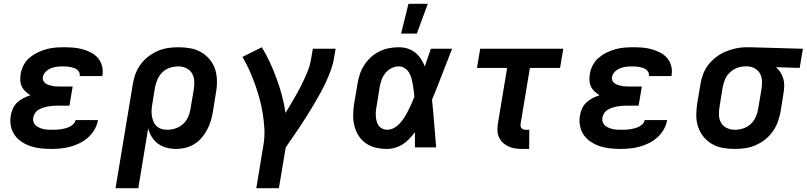

<svg xmlns="http://www.w3.org/2000/svg" viewBox="-20 -777 4252 1012"><path d="M250 8Q222 8 194.5 5Q167 2 141.5 -6.5Q116 -15 94 -29.5Q72 -44 57 -65.5Q42 -87 37 -114Q32 -141 37 -169Q40 -188 48.5 -206Q57 -224 71.5 -237.5Q86 -251 104 -260Q122 -269 140 -275Q127 -283 114.5 -294.5Q102 -306 95 -320.5Q88 -335 87 -352.5Q86 -370 89 -388Q93 -411 104.5 -433.5Q116 -456 135.5 -472.5Q155 -489 177.5 -500Q200 -511 223.5 -517.5Q247 -524 270.5 -526Q294 -528 317 -528Q343 -528 367.5 -526Q392 -524 415 -517.5Q438 -511 459.5 -500Q481 -489 496 -471.5Q511 -454 517.5 -430.5Q524 -407 520 -382L519 -376H400V-377Q402 -387 397.5 -396Q393 -405 385.5 -410.5Q378 -416 369 -419Q360 -422 349.5 -424Q339 -426 329 -426.5Q319 -427 309 -427Q294 -427 278.5 -425Q263 -423 248 -417Q233 -411 221 -399Q209 -387 206 -372Q204 -361 208 -352Q212 -343 220 -337.5Q228 -332 237.5 -329Q247 -326 256.5 -324Q266 -322 276.5 -321.5Q287 -321 297 -321H363L346 -220H280Q268 -220 255.5 -219Q243 -218 230.5 -215.5Q218 -213 206 -209Q194 -205 182.5 -198Q171 -191 164 -179.5Q157 -168 155 -156Q153 -144 157 -133Q161 -122 169.5 -115Q178 -108 188.5 -103.5Q199 -99 210.5 -96.5Q222 -94 234 -93.5Q246 -93 259 -93Q270 -93 281 -93.5Q292 -94 303.5 -96Q315 -98 326 -101Q337 -104 348 -109.5Q359 -115 367.5 -124Q376 -133 378 -144H497L496 -143Q492 -118 478.5 -94.5Q465 -71 445 -53Q425 -35 401 -23Q377 -11 351.5 -4Q326 3 300.5 5.5Q275 8 250 8Z M709 215H589L680 -333Q684 -360 694 -387Q704 -414 721 -437.5Q738 -461 761.5 -479Q785 -497 811.5 -508.5Q838 -520 865.5 -524Q893 -528 920 -528Q953 -528 983.5 -522.5Q1014 -517 1040 -502Q1066 -487 1085.5 -463.5Q1105 -440 1114 -411.5Q1123 -383 1123.5 -351Q1124 -319 1118 -287L1102 -187Q1098 -163 1091 -139.5Q1084 -116 1072 -93.5Q1060 -71 1043 -51Q1026 -31 1004 -17.5Q982 -4 957.5 2Q933 8 909 8Q883 8 858 1.5Q833 -5 813 -19.5Q793 -34 780 -55.5Q767 -77 761 -101ZM861 -93Q883 -93 905 -100Q927 -107 944.5 -123Q962 -139 971.5 -160.5Q981 -182 984 -203L1001 -303Q1005 -326 1004 -348.5Q1003 -371 992.5 -389.5Q982 -408 962.5 -417.5Q943 -427 920 -427Q898 -427 876 -420Q854 -413 837 -397Q820 -381 810.5 -359.5Q801 -338 797 -317L783 -230Q780 -214 779 -198Q778 -182 780.5 -166.5Q783 -151 788.5 -137Q794 -123 805 -112.5Q816 -102 830.5 -97.5Q845 -93 861 -93Z M1450 215H1331L1369 -16Q1376 -58 1373.5 -99.5Q1371 -141 1364.5 -181Q1358 -221 1347.5 -259Q1337 -297 1323.5 -334.5Q1310 -372 1294 -407.5Q1278 -443 1258 -477L1360 -528Q1384 -489 1403 -447.5Q1422 -406 1438 -362.5Q1454 -319 1466 -274Q1478 -229 1485 -182Q1505 -216 1526 -251Q1547 -286 1565 -321.5Q1583 -357 1598.5 -393.5Q1614 -430 1620 -468L1629 -520H1749L1740 -468Q1735 -437 1723.5 -406Q1712 -375 1698 -344.5Q1684 -314 1667.5 -284.5Q1651 -255 1634 -226Q1617 -197 1599 -168.5Q1581 -140 1562.5 -112Q1544 -84 1524.5 -56Q1505 -28 1486 0Z M2021 8Q1990 8 1961.5 1.5Q1933 -5 1909.5 -21Q1886 -37 1870.5 -61Q1855 -85 1848 -113.5Q1841 -142 1841.5 -172Q1842 -202 1847 -233L1864 -333Q1868 -359 1876 -384Q1884 -409 1899 -432.5Q1914 -456 1934.5 -475Q1955 -494 1979.5 -506Q2004 -518 2030 -523Q2056 -528 2082 -528Q2106 -528 2128.5 -521Q2151 -514 2168.5 -500Q2186 -486 2198.5 -467Q2211 -448 2219 -427Q2227 -451 2235 -474Q2243 -497 2251 -520H2363Q2336 -453 2310.5 -385.5Q2285 -318 2257 -251Q2264 -188 2268.5 -125.5Q2273 -63 2279 0H2167Q2167 -20 2167 -40Q2167 -60 2167 -80Q2153 -62 2137.5 -45.5Q2122 -29 2103.5 -17Q2085 -5 2063.5 1.5Q2042 8 2021 8ZM2021 -93Q2040 -93 2057.5 -103Q2075 -113 2088.5 -128Q2102 -143 2112.5 -160Q2123 -177 2132 -195Q2141 -213 2149 -230.5Q2157 -248 2164 -267Q2163 -283 2160.5 -300Q2158 -317 2155.5 -333.5Q2153 -350 2148.5 -365.5Q2144 -381 2135.5 -395Q2127 -409 2113 -418Q2099 -427 2082 -427Q2062 -427 2043 -417.5Q2024 -408 2011 -391.5Q1998 -375 1991 -355.5Q1984 -336 1981 -317L1965 -217Q1962 -203 1961 -189.5Q1960 -176 1961 -162.5Q1962 -149 1965.5 -136.5Q1969 -124 1976.5 -114Q1984 -104 1996 -98.5Q2008 -93 2021 -93ZM2094 -600 2133 -757H2235L2177 -600Z M2769 8H2734Q2714 8 2696 5.5Q2678 3 2661.5 -4.5Q2645 -12 2632 -23.5Q2619 -35 2611 -51.5Q2603 -68 2602 -86.5Q2601 -105 2604 -124L2653 -419H2494L2511 -520H2949L2932 -419H2773L2724 -124Q2723 -118 2724 -112Q2725 -106 2729 -101.5Q2733 -97 2738.5 -95Q2744 -93 2751 -93H2770Z M3250 8Q3222 8 3194.5 5Q3167 2 3141.5 -6.5Q3116 -15 3094 -29.5Q3072 -44 3057 -65.5Q3042 -87 3037 -114Q3032 -141 3037 -169Q3040 -188 3048.5 -206Q3057 -224 3071.5 -237.5Q3086 -251 3104 -260Q3122 -269 3140 -275Q3127 -283 3114.5 -294.5Q3102 -306 3095 -320.5Q3088 -335 3087 -352.5Q3086 -370 3089 -388Q3093 -411 3104.5 -433.5Q3116 -456 3135.5 -472.5Q3155 -489 3177.5 -500Q3200 -511 3223.5 -517.5Q3247 -524 3270.5 -526Q3294 -528 3317 -528Q3343 -528 3367.5 -526Q3392 -524 3415 -517.5Q3438 -511 3459.5 -500Q3481 -489 3496 -471.5Q3511 -454 3517.5 -430.5Q3524 -407 3520 -382L3519 -376H3400V-377Q3402 -387 3397.5 -396Q3393 -405 3385.5 -410.5Q3378 -416 3369 -419Q3360 -422 3349.5 -424Q3339 -426 3329 -426.5Q3319 -427 3309 -427Q3294 -427 3278.5 -425Q3263 -423 3248 -417Q3233 -411 3221 -399Q3209 -387 3206 -372Q3204 -361 3208 -352Q3212 -343 3220 -337.5Q3228 -332 3237.5 -329Q3247 -326 3256.5 -324Q3266 -322 3276.5 -321.5Q3287 -321 3297 -321H3363L3346 -220H3280Q3268 -220 3255.5 -219Q3243 -218 3230.5 -215.5Q3218 -213 3206 -209Q3194 -205 3182.5 -198Q3171 -191 3164 -179.5Q3157 -168 3155 -156Q3153 -144 3157 -133Q3161 -122 3169.5 -115Q3178 -108 3188.5 -103.5Q3199 -99 3210.5 -96.5Q3222 -94 3234 -93.5Q3246 -93 3259 -93Q3270 -93 3281 -93.5Q3292 -94 3303.5 -96Q3315 -98 3326 -101Q3337 -104 3348 -109.5Q3359 -115 3367.5 -124Q3376 -133 3378 -144H3497L3496 -143Q3492 -118 3478.5 -94.5Q3465 -71 3445 -53Q3425 -35 3401 -23Q3377 -11 3351.5 -4Q3326 3 3300.5 5.5Q3275 8 3250 8Z M3853 8Q3820 8 3789.5 2.5Q3759 -3 3733 -18Q3707 -33 3688 -56.5Q3669 -80 3659.5 -108.5Q3650 -137 3650 -169Q3650 -201 3655 -233L3672 -333Q3676 -360 3686 -386.5Q3696 -413 3714 -436Q3732 -459 3755 -476.5Q3778 -494 3804.5 -505Q3831 -516 3858.5 -522Q3886 -528 3913 -528H3931L4212 -520L4195 -419L4070 -423Q4084 -411 4093.5 -396Q4103 -381 4108.5 -363Q4114 -345 4113.5 -325.5Q4113 -306 4110 -287L4094 -187Q4089 -160 4079 -133Q4069 -106 4052 -82.5Q4035 -59 4012 -41Q3989 -23 3962.5 -11.5Q3936 0 3908 4Q3880 8 3853 8ZM3853 -93Q3875 -93 3897 -100Q3919 -107 3936.5 -123Q3954 -139 3963.5 -160.5Q3973 -182 3976 -203L3993 -303Q3997 -325 3996.5 -346.5Q3996 -368 3987.5 -386Q3979 -404 3961 -415Q3943 -426 3922 -427H3907Q3886 -427 3865 -419Q3844 -411 3827 -395Q3810 -379 3801.5 -358.5Q3793 -338 3789 -317L3773 -217Q3769 -194 3769.5 -171.5Q3770 -149 3780.5 -130.5Q3791 -112 3810.5 -102.5Q3830 -93 3853 -93Z"/></svg>

Font: Iosevka Aile Oblique
Style: Bold
Weight: 700
Italic angle: -9°
Designer: Belleve Invis
Foundry: Belleve Invis
Version: Version 31.1.0; ttfautohint (v1.8.4)